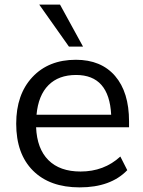

<svg xmlns="http://www.w3.org/2000/svg" viewBox="-20 -810 627 839"><path d="M328.1 8.8Q197.3 8.8 124 -64.5Q50.8 -137.7 50.8 -269.5Q50.8 -397.5 121.6 -473.1Q192.4 -548.8 311.5 -548.8Q421.9 -548.8 482.9 -478Q543.9 -407.2 543.9 -279.3V-253.9H137.7Q141.6 -160.2 191.4 -110.4Q241.2 -60.5 332 -60.5Q434.6 -60.5 505.9 -126L536.1 -66.4Q463.9 8.8 328.1 8.8ZM139.6 -308.6H465.8Q457 -482.4 312.5 -482.4Q236.3 -482.4 191.9 -438Q147.5 -393.6 139.6 -308.6ZM151.4 -790H242.2L342.8 -606.4H281.2Z"/></svg>

Font: Min Sans
Style: Regular
Weight: 400
Designer: Jinseong-Kim, NotoSansCJK, Nunito
Foundry: Jinseong-Kim
Version: Version 1.400;Glyphs 3.1.2 (3151)